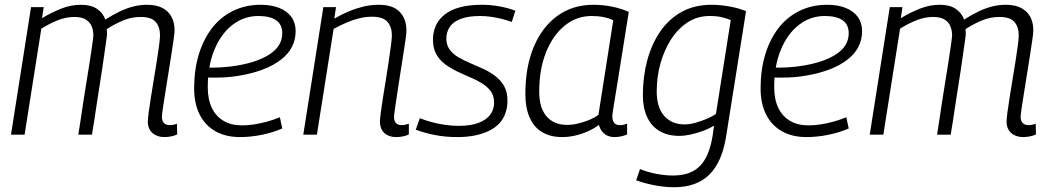

<svg xmlns="http://www.w3.org/2000/svg" viewBox="-20 -564 4395 804"><path d="M668 10Q649 10 633 2.5Q617 -5 608 -19.5Q599 -34 599 -55Q599 -66 602.5 -93Q606 -120 612 -157Q618 -194 624.5 -234Q631 -274 637 -311Q643 -348 646.5 -376Q650 -404 650 -416Q650 -451 632 -472Q614 -493 569 -493Q531 -493 496 -478.5Q461 -464 427 -442Q428 -437 428 -430Q428 -423 428 -417Q427 -408 424 -387.5Q421 -367 417 -338.5Q413 -310 408 -276Q403 -242 397 -205Q391 -168 385.5 -131.5Q380 -95 375 -61.5Q370 -28 365 0H308Q313 -29 318 -64.5Q323 -100 329 -138Q335 -176 341 -213.5Q347 -251 352.5 -285Q358 -319 362 -347Q366 -375 368.5 -393Q371 -411 371 -415Q371 -437 363.5 -454.5Q356 -472 339 -482.5Q322 -493 291 -493Q258 -493 224 -480Q190 -467 153 -444L83 0H26L110 -534H163L156 -488Q198 -513 238 -528.5Q278 -544 319 -544Q361 -544 386 -527Q411 -510 421 -482Q451 -501 479.5 -515Q508 -529 537 -536.5Q566 -544 595 -544Q635 -544 660.5 -530.5Q686 -517 698.5 -493Q711 -469 711 -437Q711 -426 707 -398Q703 -370 697 -332Q691 -294 684.5 -253Q678 -212 672 -175Q666 -138 662 -111Q658 -84 658 -74Q658 -58 666.5 -49Q675 -40 691 -40Q698 -40 705.5 -41.5Q713 -43 721 -46L722 -1Q709 5 695 7.5Q681 10 668 10Z M842 -281Q873 -280 907.5 -282Q942 -284 976 -290Q1063 -305 1112.5 -339Q1162 -373 1162 -425Q1162 -461 1136.5 -479Q1111 -497 1062 -497Q1001 -497 953 -459.5Q905 -422 877.5 -355Q850 -288 850 -199Q850 -148 867 -112.5Q884 -77 916 -58Q948 -39 994 -39Q1018 -39 1044 -43Q1070 -47 1097.5 -54.5Q1125 -62 1152 -73L1162 -26Q1123 -9 1076.5 0.5Q1030 10 985 10Q925 10 882 -14.5Q839 -39 816 -84.5Q793 -130 793 -194Q793 -272 812.5 -336Q832 -400 868 -446.5Q904 -493 956 -518.5Q1008 -544 1072 -544Q1117 -544 1150 -530.5Q1183 -517 1200.5 -492.5Q1218 -468 1218 -434Q1218 -362 1157 -314.5Q1096 -267 987 -248Q948 -241 909 -239.5Q870 -238 837 -240Z M1334 -534H1387L1380 -486Q1411 -504 1441 -516.5Q1471 -529 1502 -536.5Q1533 -544 1566 -544Q1625 -544 1653.5 -514.5Q1682 -485 1682 -436Q1682 -425 1678 -397Q1674 -369 1668 -331Q1662 -293 1655.5 -251.5Q1649 -210 1643.5 -173Q1638 -136 1634 -109.5Q1630 -83 1630 -74Q1630 -58 1638 -49Q1646 -40 1662 -40Q1669 -40 1676 -41.5Q1683 -43 1692 -46V-1Q1680 5 1666 7.5Q1652 10 1639 10Q1619 10 1603.5 2.5Q1588 -5 1579.5 -19.5Q1571 -34 1571 -54Q1571 -65 1574.5 -92.5Q1578 -120 1584 -157Q1590 -194 1596.5 -234.5Q1603 -275 1608.5 -312Q1614 -349 1617.5 -376.5Q1621 -404 1621 -416Q1621 -451 1602.5 -472.5Q1584 -494 1538 -494Q1511 -494 1484.5 -487.5Q1458 -481 1431.5 -469.5Q1405 -458 1377 -443L1307 0H1250Z M1721 -21 1738 -69Q1758 -61 1784.5 -53.5Q1811 -46 1841 -41.5Q1871 -37 1901 -37Q1951 -37 1984 -49.5Q2017 -62 2033 -84Q2049 -106 2049 -134Q2049 -163 2035 -182Q2021 -201 1998.5 -215Q1976 -229 1948.5 -240.5Q1921 -252 1894 -265Q1867 -278 1844 -295Q1821 -312 1807 -337Q1793 -362 1793 -398Q1793 -430 1805 -456.5Q1817 -483 1842 -503Q1867 -523 1906 -533.5Q1945 -544 1997 -544Q2035 -544 2073 -537Q2111 -530 2138 -519L2123 -472Q2104 -479 2082.5 -484.5Q2061 -490 2037.5 -493.5Q2014 -497 1990 -497Q1941 -497 1909.5 -485Q1878 -473 1863.5 -451.5Q1849 -430 1849 -403Q1849 -376 1862.5 -357Q1876 -338 1899 -324.5Q1922 -311 1949.5 -299.5Q1977 -288 2004 -275.5Q2031 -263 2054 -245.5Q2077 -228 2091 -203.5Q2105 -179 2105 -142Q2105 -114 2096.5 -90Q2088 -66 2071 -47.5Q2054 -29 2028.5 -16.5Q2003 -4 1970 3Q1937 10 1895 10Q1843 10 1799 1Q1755 -8 1721 -21Z M2553 10Q2537 10 2523.5 4Q2510 -2 2501 -14Q2492 -26 2488 -41Q2468 -26 2442.5 -14.5Q2417 -3 2389.5 3.5Q2362 10 2334 10Q2285 10 2250.5 -10.5Q2216 -31 2198 -71.5Q2180 -112 2180 -171Q2180 -284 2215 -367.5Q2250 -451 2314 -497.5Q2378 -544 2465 -544Q2484 -544 2504.5 -542Q2525 -540 2544 -536Q2563 -532 2580.5 -526.5Q2598 -521 2613 -514Q2597 -414 2585.5 -341.5Q2574 -269 2566 -219.5Q2558 -170 2553 -140Q2548 -110 2546 -95.5Q2544 -81 2544 -79Q2544 -59 2552 -49.5Q2560 -40 2576 -40Q2584 -40 2591 -41.5Q2598 -43 2606 -46V-1Q2595 4 2581.5 7Q2568 10 2553 10ZM2486 -83 2548 -479Q2530 -488 2507 -492.5Q2484 -497 2457 -497Q2394 -497 2344.5 -456.5Q2295 -416 2266.5 -345Q2238 -274 2238 -180Q2238 -112 2269 -76.5Q2300 -41 2354 -41Q2376 -41 2399.5 -46.5Q2423 -52 2445.5 -61Q2468 -70 2486 -83Z M2644 191 2660 144Q2692 157 2728.5 164Q2765 171 2799 171Q2847 171 2880.5 153.5Q2914 136 2934.5 99Q2955 62 2964 5L2970 -38Q2949 -25 2923 -15.5Q2897 -6 2871.5 -0.5Q2846 5 2824 5Q2776 5 2741.5 -15.5Q2707 -36 2689.5 -74.5Q2672 -113 2672 -165Q2672 -242 2690 -310Q2708 -378 2744 -431Q2780 -484 2834 -514Q2888 -544 2960 -544Q2979 -544 2998.5 -542Q3018 -540 3037 -536.5Q3056 -533 3073.5 -528Q3091 -523 3104 -517L3021 5Q3004 114 2950.5 167Q2897 220 2804 220Q2763 220 2721.5 212Q2680 204 2644 191ZM3040 -480Q3023 -487 3002.5 -492Q2982 -497 2951 -497Q2901 -497 2860.5 -471Q2820 -445 2791 -400.5Q2762 -356 2746 -299.5Q2730 -243 2730 -181Q2730 -114 2761.5 -78.5Q2793 -43 2847 -43Q2867 -43 2890.5 -49.5Q2914 -56 2937.5 -65.5Q2961 -75 2978 -87Z M3214 -281Q3245 -280 3279.5 -282Q3314 -284 3348 -290Q3435 -305 3484.5 -339Q3534 -373 3534 -425Q3534 -461 3508.5 -479Q3483 -497 3434 -497Q3373 -497 3325 -459.5Q3277 -422 3249.5 -355Q3222 -288 3222 -199Q3222 -148 3239 -112.5Q3256 -77 3288 -58Q3320 -39 3366 -39Q3390 -39 3416 -43Q3442 -47 3469.5 -54.5Q3497 -62 3524 -73L3534 -26Q3495 -9 3448.5 0.5Q3402 10 3357 10Q3297 10 3254 -14.5Q3211 -39 3188 -84.5Q3165 -130 3165 -194Q3165 -272 3184.5 -336Q3204 -400 3240 -446.5Q3276 -493 3328 -518.5Q3380 -544 3444 -544Q3489 -544 3522 -530.5Q3555 -517 3572.5 -492.5Q3590 -468 3590 -434Q3590 -362 3529 -314.5Q3468 -267 3359 -248Q3320 -241 3281 -239.5Q3242 -238 3209 -240Z M4264 10Q4245 10 4229 2.5Q4213 -5 4204 -19.5Q4195 -34 4195 -55Q4195 -66 4198.5 -93Q4202 -120 4208 -157Q4214 -194 4220.5 -234Q4227 -274 4233 -311Q4239 -348 4242.5 -376Q4246 -404 4246 -416Q4246 -451 4228 -472Q4210 -493 4165 -493Q4127 -493 4092 -478.5Q4057 -464 4023 -442Q4024 -437 4024 -430Q4024 -423 4024 -417Q4023 -408 4020 -387.5Q4017 -367 4013 -338.5Q4009 -310 4004 -276Q3999 -242 3993 -205Q3987 -168 3981.5 -131.5Q3976 -95 3971 -61.5Q3966 -28 3961 0H3904Q3909 -29 3914 -64.5Q3919 -100 3925 -138Q3931 -176 3937 -213.5Q3943 -251 3948.5 -285Q3954 -319 3958 -347Q3962 -375 3964.5 -393Q3967 -411 3967 -415Q3967 -437 3959.5 -454.5Q3952 -472 3935 -482.5Q3918 -493 3887 -493Q3854 -493 3820 -480Q3786 -467 3749 -444L3679 0H3622L3706 -534H3759L3752 -488Q3794 -513 3834 -528.5Q3874 -544 3915 -544Q3957 -544 3982 -527Q4007 -510 4017 -482Q4047 -501 4075.5 -515Q4104 -529 4133 -536.5Q4162 -544 4191 -544Q4231 -544 4256.5 -530.5Q4282 -517 4294.5 -493Q4307 -469 4307 -437Q4307 -426 4303 -398Q4299 -370 4293 -332Q4287 -294 4280.5 -253Q4274 -212 4268 -175Q4262 -138 4258 -111Q4254 -84 4254 -74Q4254 -58 4262.5 -49Q4271 -40 4287 -40Q4294 -40 4301.5 -41.5Q4309 -43 4317 -46L4318 -1Q4305 5 4291 7.5Q4277 10 4264 10Z"/></svg>

Font: Georama Light
Style: Italic
Weight: 300
Italic angle: -9°
Designer: Jean-Baptiste Levee
Foundry: Production Type
Version: Version 1.001